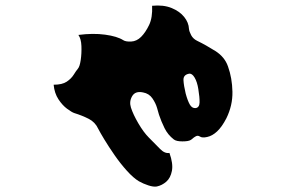

<svg xmlns="http://www.w3.org/2000/svg" viewBox="-20 -601 1040 698"><path d="M809 -359Q824 -317 825 -267.5Q826 -218 803 -171Q787 -140 769.5 -123.5Q752 -107 733 -103Q715 -99 707 -104.5Q699 -110 691 -105Q684 -101 681 -98Q678 -95 673 -92Q665 -87 643 -87Q621 -87 612 -94Q590 -111 578 -135.5Q566 -160 558 -184Q556 -191 551 -208.5Q546 -226 534 -243.5Q522 -261 500 -265Q472 -271 460.5 -251.5Q449 -232 456 -210Q464 -185 483 -152.5Q502 -120 521 -101Q545 -77 562 -59.5Q579 -42 596 -45Q610 -6 605 20Q600 46 584.5 59.5Q569 73 550 77Q538 79 519.5 73Q501 67 485 58Q465 46 441.5 20Q418 -6 396.5 -37Q375 -68 359 -94.5Q343 -121 337 -133Q326 -157 302.5 -169Q279 -181 250 -190Q241 -193 224 -205.5Q207 -218 192.5 -240Q178 -262 175 -293Q206 -293 222.5 -304Q239 -315 248 -329.5Q257 -344 263 -351Q270 -359 273.5 -383Q277 -407 276 -433.5Q275 -460 265 -474Q318 -481 362 -475Q406 -469 428 -455Q437 -449 457 -450Q477 -451 493 -467Q509 -483 522 -510Q535 -537 533 -580Q574 -584 603.5 -572Q633 -560 649.5 -539.5Q666 -519 667 -496Q668 -486 675 -473Q682 -460 696 -453Q729 -437 763 -415.5Q797 -394 809 -359ZM691 -208Q705 -210 705.5 -228.5Q706 -247 701 -277Q697 -303 687.5 -319Q678 -335 667 -333Q646 -329 647 -309.5Q648 -290 655 -261Q662 -235 670 -221Q678 -207 691 -208Z"/></svg>

Font: Potta One
Style: Regular
Weight: 400
Designer: 108,108go
Foundry: Font Zone 108
Version: Version 1.000